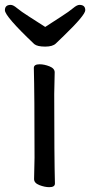

<svg xmlns="http://www.w3.org/2000/svg" viewBox="-51 -755 371 791"><path d="M152.3 16.1Q133.3 16.1 111.3 7.6Q89.4 -1 89.4 -17.1L91.3 -105Q91.3 -368.2 88.4 -475.1Q88.4 -490.2 112.3 -490.2Q131.3 -490.2 152.8 -481.7Q174.3 -473.1 174.3 -457L172.4 -368.2Q172.4 -105 175.3 1Q175.3 16.1 152.3 16.1ZM135.3 -563Q103 -563 90.3 -573.2Q-30.8 -688 -30.8 -712.9Q-30.8 -734.9 -6.8 -734.9Q3.4 -734.9 19.3 -721.4Q35.2 -708 69.1 -686.5Q103 -665 135.3 -644Q167.5 -665 200.9 -686.5Q234.4 -708 250.2 -721.4Q266.1 -734.9 276.4 -734.9Q300.3 -734.9 300.3 -712.9Q300.3 -692.9 212.4 -607.9Q192.4 -588.9 179.2 -575.9Q166 -563 135.3 -563Z"/></svg>

Font: LXGW WenKai GB Screen
Style: Regular
Weight: 400
Designer: LXGW / Fontworks Inc.
Foundry: LXGW / Fontworks Inc.
Version: Version 1.321;February 19, 2024;FontCreator 14.0.0.2901 64-b